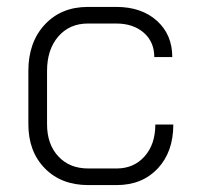

<svg xmlns="http://www.w3.org/2000/svg" viewBox="-20 -527 569 555"><path d="M62 -168V-322Q62 -405 109.5 -456Q157 -507 234 -507H316Q389 -507 433.5 -467Q478 -427 478 -362H426Q426 -406 395.5 -432.5Q365 -459 316 -459H234Q181 -459 148.5 -421.5Q116 -384 116 -322V-168Q116 -110 148.5 -75Q181 -40 235 -40H317Q367 -40 398 -75Q429 -110 429 -167H481Q481 -88 436 -40Q391 8 317 8H235Q157 8 109.5 -40.5Q62 -89 62 -168Z"/></svg>

Font: Bai Jamjuree Light
Style: Regular
Weight: 300
Designer: Katatrad Aksorn Co.,Ltd.
Foundry: Cadson Demak Co.,Ltd.
Version: Version 1.000; ttfautohint (v1.6)